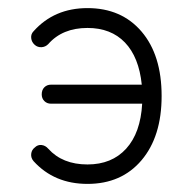

<svg xmlns="http://www.w3.org/2000/svg" viewBox="-20 -441 466 474"><path d="M196 13Q114 13 63 -43Q56 -51 57 -61Q58 -71 66 -77Q73 -84 82.5 -83Q92 -82 99 -74Q134 -35 196 -35Q256 -35 291.5 -74Q327 -113 331 -185H106Q96 -185 89.5 -191.5Q83 -198 83 -208Q83 -219 89.5 -225.5Q96 -232 106 -232H330Q323 -300 288.5 -336Q254 -372 196 -372Q134 -372 99 -332Q92 -325 82.5 -324.5Q73 -324 66 -330Q58 -337 57 -347Q56 -357 63 -364Q114 -421 196 -421Q280 -421 329.5 -363Q379 -305 379 -204Q379 -104 329.5 -45.5Q280 13 196 13Z"/></svg>

Font: Zen Kurenaido
Style: ARC
Weight: 400
Designer: Yoshimichi Ohira
Foundry: Positype
Version: Version 1.001